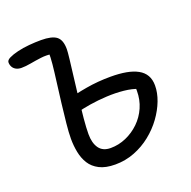

<svg xmlns="http://www.w3.org/2000/svg" viewBox="-129 -833 962 967"><g transform="rotate(-20 352.0 -349.5)"><path d="M329 9Q277 9 244 -8Q211 -25 193.5 -53Q176 -81 169 -116.5Q162 -152 162 -189Q162 -222 167 -270.5Q172 -319 178.5 -374Q185 -429 192 -481.5Q199 -534 203 -574.5Q207 -615 205 -634L222 -623Q190 -628 159 -624Q128 -620 100.5 -615Q73 -610 51 -610Q34 -610 22 -616.5Q10 -623 4 -634Q-2 -645 -2 -658Q-2 -670 16 -679Q34 -688 63 -695Q92 -702 125.5 -705Q159 -708 190 -708Q248 -708 272.5 -689Q297 -670 297 -621Q297 -607 292.5 -568Q288 -529 281.5 -477Q275 -425 268.5 -369Q262 -313 257.5 -263Q253 -213 253 -181Q253 -133 273 -105Q293 -77 335 -77Q378 -77 418 -94.5Q458 -112 489.5 -142.5Q521 -173 539 -214Q557 -255 557 -303Q557 -315 556.5 -324Q556 -333 554 -342L570 -308Q539 -321 495 -325.5Q451 -330 403.5 -327.5Q356 -325 312.5 -318Q269 -311 238 -302L214 -379Q261 -393 324.5 -404Q388 -415 456 -415Q503 -415 539 -408.5Q575 -402 600.5 -388Q626 -374 639 -351.5Q652 -329 652 -297Q652 -258 636 -216Q620 -174 591 -134Q562 -94 521.5 -61.5Q481 -29 432 -10Q383 9 329 9Z"/></g></svg>

Font: Shantell Sans
Style: Regular
Weight: 400
Designer: Stephen Nixon, Anya Danilova, Shantell Martin
Foundry: Arrow Type
Version: Version 1.008;[ac192a2d6]